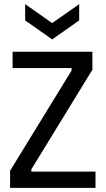

<svg xmlns="http://www.w3.org/2000/svg" viewBox="-20 -911 513 931"><path d="M29 0V-83L327 -569V-581H41V-660H428V-573L132 -90V-79H443V0ZM102 -891 233 -799 364 -891V-812L233 -720L102 -812Z"/></svg>

Font: Bricolage Grotesque SemiCondensed
Style: Regular
Weight: 400
Width: 4
Designer: Mathieu Triay
Foundry: Atelier Triay
Version: Version 1.001;gftools[0.9.33.dev8+g029e19f]